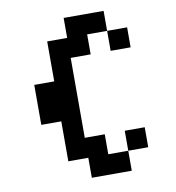

<svg xmlns="http://www.w3.org/2000/svg" viewBox="-103 -967 1082 1183"><g transform="rotate(-10 437.5 -375.0)"><path d="M375 -875H625V-750H500V-625H375V-125H500V0H625V125H375V0H250V-250H125V-500H250V-750H375ZM625 -750H750V-625H625ZM625 0V-125H750V0Z"/></g></svg>

Font: Dogica Pixel
Style: Bold
Weight: 700
Designer: Roberto Mocci
Version: Version 001.000